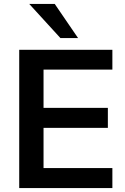

<svg xmlns="http://www.w3.org/2000/svg" viewBox="-20 -959 635 979"><path d="M78 0V-705H553V-604H202V-409H530V-307H202V-102H553V0ZM288 -765 129 -939H259L378 -765Z"/></svg>

Font: Mulish ExtraLight
Style: Bold
Weight: 700
Version: Version 3.603